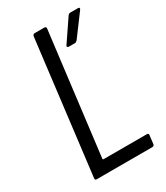

<svg xmlns="http://www.w3.org/2000/svg" viewBox="-177 -777 738 853"><g transform="rotate(-30 192.5 -350.0)"><path d="M52 -10 135 -690Q137 -700 146 -700H196Q200 -700 202.5 -697Q205 -694 204 -690L127 -66Q127 -62 131 -62H353Q363 -62 361 -52L356 -10Q356 -6 353 -3Q350 0 345 0H60Q50 0 52 -10ZM242 -584 316 -693Q321 -700 328 -700H368Q374 -700 375 -696.5Q376 -693 372 -688L291 -579Q284 -572 278 -572H247Q242 -572 240 -575.5Q238 -579 242 -584Z"/></g></svg>

Font: Barlow Condensed
Style: Italic
Weight: 400
Width: 3
Italic angle: -7°
Designer: Jeremy Tribby
Foundry: Tribby Type
Version: Version 1.408